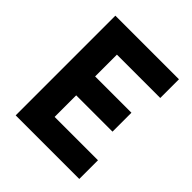

<svg xmlns="http://www.w3.org/2000/svg" viewBox="-139 -535 617 617"><g transform="rotate(45 169.5 -226.5)"><path d="M31 0H320V-85H123V-183H288V-269H123V-368H320V-453H31Z"/></g></svg>

Font: Rabbid Highway Sign II Hop
Style: Regular
Weight: 400
Foundry: Cannot Into Space Fonts
Version: Version 0.277